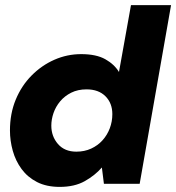

<svg xmlns="http://www.w3.org/2000/svg" viewBox="-20 -720 690 752"><path d="M214 12Q162 12 125 -7Q88 -26 64.5 -58Q41 -90 30 -129.5Q19 -169 19 -209Q19 -275 41.5 -329.5Q64 -384 103.5 -424Q143 -464 193 -486Q243 -508 298 -508Q357 -508 392.5 -488Q428 -468 446 -438L493 -700H650L527 0H387L379 -64Q352 -33 312 -10.5Q272 12 214 12ZM279 -126Q311 -126 337 -138Q363 -150 381.5 -170.5Q400 -191 410 -217.5Q420 -244 420 -273Q420 -316 393 -343Q366 -370 319 -370Q285 -370 259 -357Q233 -344 215.5 -323Q198 -302 189.5 -277Q181 -252 181 -228Q181 -186 207 -156Q233 -126 279 -126Z"/></svg>

Font: Rethink Sans ExtraBold
Style: Italic
Weight: 800
Italic angle: -10°
Designer: The Rethink Sans project authors (Hans Thiessen). DM Sans designed by Colophon Foundry.
Foundry: Rethink Communications LLC
Version: Version 1.001